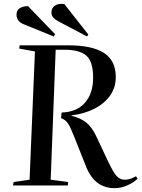

<svg xmlns="http://www.w3.org/2000/svg" viewBox="-20 -966 737 1000"><path d="M301 -380Q379 -382 422 -430.5Q465 -479 465 -561Q465 -645 430 -676Q395 -707 314 -707H270L244 -30L335 -18L333 0H48L51 -18L134 -30L162 -698L80 -713L82 -730H333Q461 -730 522 -690Q583 -650 583 -564Q583 -509 552.5 -467Q522 -425 470 -399Q418 -373 352 -365V-363Q400 -351 429 -328Q458 -305 481 -257L545 -121Q570 -69 587 -49.5Q604 -30 630 -30Q644 -30 657 -34Q670 -38 688 -48L697 -35Q674 -14 642 0Q610 14 577 14Q526 14 489 -13Q452 -40 428 -99L366 -255Q348 -301 335 -321.5Q322 -342 298 -351ZM282 -856Q267 -864 257.5 -874.5Q248 -885 248 -901Q248 -925 266.5 -937Q285 -949 315 -945L440 -786L433 -776ZM105 -839Q66 -854 66 -890Q66 -913 83.5 -923.5Q101 -934 126 -934L267 -788L260 -776Z"/></svg>

Font: Literata 72pt Medium
Style: Italic
Weight: 500
Italic angle: -2°
Designer: Latin by Veronika Burian and Jose Scaglione. Greek by Irene Vlachou. Cyrillic by Vera Evstafieva
Foundry: TypeTogether
Version: Version 3.002